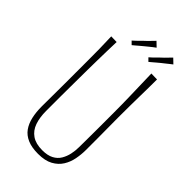

<svg xmlns="http://www.w3.org/2000/svg" viewBox="-260 -921 1005 1005"><g transform="rotate(45 242.0 -418.5)"><path d="M242 10Q195 10 163.5 -3.5Q132 -17 114 -42Q96 -67 88 -102Q80 -137 80 -180Q80 -215 80.5 -261Q81 -307 81 -352.5Q81 -398 81 -432Q81 -477 81 -520Q81 -563 80.5 -606.5Q80 -650 78 -696L119 -695Q118 -662 117 -625.5Q116 -589 115.5 -553Q115 -517 114.5 -484.5Q114 -452 114 -426Q114 -397 113.5 -361Q113 -325 113 -289Q113 -253 113 -223.5Q113 -194 113 -179Q113 -131 125.5 -95Q138 -59 167 -39Q196 -19 244 -19Q283 -19 307.5 -32Q332 -45 345 -67Q358 -89 363.5 -115Q369 -141 369 -166Q369 -176 369.5 -214Q370 -252 370 -307.5Q370 -363 370 -424Q370 -488 368.5 -540.5Q367 -593 366 -634.5Q365 -676 364 -707L407 -706Q407 -673 406.5 -642.5Q406 -612 405.5 -580Q405 -548 404.5 -510Q404 -472 404 -422Q405 -337 405 -271Q405 -205 405 -182Q405 -149 398.5 -115Q392 -81 374.5 -53Q357 -25 325 -7.5Q293 10 242 10ZM186 -739 169 -756Q177 -763 184.5 -770Q192 -777 199.5 -784.5Q207 -792 214 -799Q223 -807 231 -815Q239 -823 247 -831.5Q255 -840 262 -847L288 -822Q281 -817 272.5 -810.5Q264 -804 255 -796.5Q246 -789 236 -781Q227 -774 218 -766Q209 -758 201 -751.5Q193 -745 186 -739ZM310 -739 293 -756Q301 -763 308.5 -770Q316 -777 323.5 -784.5Q331 -792 338 -799Q347 -807 355 -815Q363 -823 371 -831.5Q379 -840 386 -847L412 -822Q405 -817 396.5 -810Q388 -803 379 -796Q370 -789 360 -781Q351 -774 342 -766Q333 -758 325 -751.5Q317 -745 310 -739Z"/></g></svg>

Font: Truculenta Thin
Style: Regular
Weight: 250
Version: Version 1.002